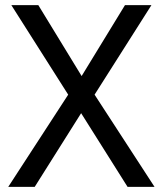

<svg xmlns="http://www.w3.org/2000/svg" viewBox="-20 -731 637 751"><path d="M12.2 0H115.7L321.8 -327.1H328.6L572.3 -710.9H468.8L274.9 -393.6H268.1ZM24.4 -710.9 268.1 -327.1H272.9L479 0H584.5L328.6 -393.6H323.7L129.9 -710.9Z"/></svg>

Font: Roboto Flex
Style: wght 400 wdth 100 opsz 14.0 GRAD 0.00 slnt 0.00 XTRA 468 XOPQ 96 YOPQ 79 YTLC 514 YTUC 712 YTAS 750 YTDE -203.00 YTFI 738
Weight: 400
Designer: Berlow after Robertson
Foundry: Google
Version: Version 3.100